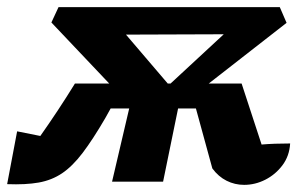

<svg xmlns="http://www.w3.org/2000/svg" viewBox="-63 -509 842 538"><path d="M-43 7 -15 -141 50 -128Q74 -162 98.5 -199Q123 -236 147 -275H243L81 -446L101 -489H721L740 -445L522 -275H614L670 -104Q705 -107 750 -107Q748 -72 728.5 -46Q709 -20 680.5 -5.5Q652 9 621 9Q595 9 572 -2.5Q549 -14 532 -37L486 -205H436L394 0H251L299 -205H247L232 -178Q197 -118 168.5 -80.5Q140 -43 111 -23.5Q82 -4 45.5 2.5Q9 9 -43 7ZM290 -412 407 -275H415L564 -413Z"/></svg>

Font: Piazzolla
Style: Bold Italic
Weight: 700
Italic angle: -11.3°
Designer: Juan Pablo del Peral
Foundry: Huerta Tipografica
Version: Version 1.330